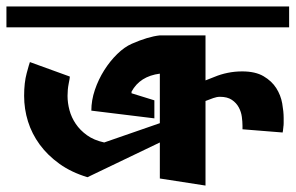

<svg xmlns="http://www.w3.org/2000/svg" viewBox="-22 -577 919 597"><path d="M877 -557V-492H-2V-557ZM617 -263V0L475 -22V-134L250 -26Q200 -41 163 -67.5Q126 -94 101.5 -127.5Q77 -161 65 -199.5Q53 -238 53 -279Q53 -320 61 -349.5Q69 -379 71 -384L195 -339V-337Q195 -334 191.5 -316.5Q188 -299 188 -279Q188 -257 194 -234.5Q200 -212 213.5 -192Q227 -172 248.5 -156.5Q270 -141 302 -134L475 -194V-348Q413 -340 387 -292V-287L458 -265V-209L262 -233Q262 -265 273 -297.5Q284 -330 302 -358.5Q320 -387 342.5 -409Q365 -431 388 -441Q438 -463 475 -467H617V-327L645 -338Q664 -346 686 -350.5Q708 -355 731 -355Q772 -355 797.5 -340Q823 -325 837 -303Q851 -281 855.5 -255.5Q860 -230 860 -210Q860 -202 860 -194.5Q860 -187 859 -182V-181Q858 -176 858 -172.5Q858 -169 857 -167V-165L732 -175V-186Q732 -198 730 -213.5Q728 -229 720.5 -243Q713 -257 699 -266.5Q685 -276 662 -276Q652 -276 641 -272Q630 -268 617 -263Z"/></svg>

Font: Shorif Bongobondhu ANSI V1
Style: Regular
Weight: 400
Designer: Shorif Uddin Shishir, Shorif art & Design, e-mail : shorifart@gmail.com, facebook : Shorif2001
Foundry: Lipighor Font Foundry
Version: Designed by Shorif Uddin Shishir | Developed by Niladri Shek